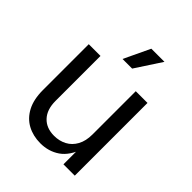

<svg xmlns="http://www.w3.org/2000/svg" viewBox="-211 -871 1000 1000"><g transform="rotate(45 288.5 -371.5)"><path d="M258.3 7.8Q204.6 7.8 162.4 -14.9Q120.1 -37.6 95.9 -83.5Q71.8 -129.4 71.8 -197.8V-535.6H158.2V-204.6Q158.2 -140.6 191.2 -105.5Q224.1 -70.3 281.2 -70.3Q319.8 -70.3 350.8 -86.7Q381.8 -103 399.9 -136Q418 -168.9 418 -217.3V-535.6H504.4V0H420.9V-129.9H436.5Q411.1 -55.7 365 -23.9Q318.8 7.8 258.3 7.8ZM250.5 -605.5 318.8 -749.5H415.5L321.3 -605.5Z"/></g></svg>

Font: Inter 20pt
Style: Regular
Weight: 400
Version: Version 4.001;git-66647c0bb